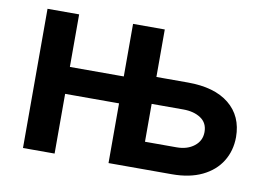

<svg xmlns="http://www.w3.org/2000/svg" viewBox="-64 -643 1039 741"><g transform="rotate(10 456.0 -272.5)"><path d="M401.3 -545.5H525.6V-105.5H649.5Q691.4 -105.5 718.4 -126.8Q745.4 -148.1 745.4 -182.2Q745.4 -217.7 718.4 -235.8Q691.4 -253.9 649.5 -253.9H488.6V-359.4H649.5Q753.6 -359.4 810.9 -312.9Q868.3 -266.3 868.6 -183.9Q868.3 -130.3 842.5 -88.8Q816.8 -47.2 767.8 -23.6Q718.8 0 649.5 0H401.3ZM66.1 -545.5H190V-339.5H454.2V-234H190V0H66.1Z"/></g></svg>

Font: DeltaSans SemiBold
Style: Regular
Weight: 600
Designer: Rasmus Andersson
Foundry: rsms
Version: Version 3.012